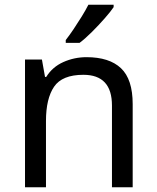

<svg xmlns="http://www.w3.org/2000/svg" viewBox="-20 -786 658 806"><path d="M343 -546Q439 -546 488 -499.5Q537 -453 537 -349V0H450V-343Q450 -472 330 -472Q241 -472 207 -422Q173 -372 173 -278V0H85V-536H156L169 -463H174Q200 -505 246 -525.5Q292 -546 343 -546ZM457 -756Q445 -738 420 -709.5Q395 -681 366.5 -652.5Q338 -624 314 -606H256V-618Q271 -637 288.5 -663Q306 -689 323 -716.5Q340 -744 351 -766H457Z"/></svg>

Font: Noto Sans Old North Arabian
Style: Regular
Weight: 400
Designer: Monotype Design Team
Foundry: Monotype Imaging Inc.
Version: Version 2.001; ttfautohint (v1.8.4.7-5d5b)